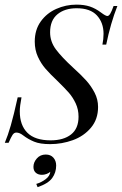

<svg xmlns="http://www.w3.org/2000/svg" viewBox="-35 -602 519 817"><path d="M416.9 -412.1H400.8Q405.6 -435.5 405.6 -458.1Q405.6 -505.6 377.4 -536.3Q349.2 -566.9 291.1 -566.9Q240.3 -566.9 209.3 -541.1Q178.2 -515.3 178.2 -464.5Q178.2 -425 202.8 -391.9Q227.4 -358.9 276.6 -313.7Q311.3 -282.3 332.3 -258.9Q353.2 -235.5 367.7 -207.3Q382.3 -179 382.3 -146.8Q382.3 -94.4 352 -58.5Q321.8 -22.6 275 -5.6Q228.2 11.3 178.2 11.3Q135.5 11.3 110.1 0.8Q84.7 -9.7 63.7 -25.8Q48.4 -37.9 34.7 -37.9Q25 -37.9 18.5 -28.2Q12.1 -18.5 1.6 5.6H-14.5Q-1.6 -25 10.9 -68.1Q23.4 -111.3 40.3 -187.9H56.5Q49.2 -150 49.2 -128.2Q49.2 -69.4 81.5 -37.1Q113.7 -4.8 180.6 -4.8Q235.5 -4.8 267.3 -29.8Q299.2 -54.8 299.2 -105.6Q299.2 -136.3 287.1 -162.1Q275 -187.9 257.7 -207.7Q240.3 -227.4 209.7 -257.3Q177.4 -287.9 158.5 -309.7Q139.5 -331.5 126.2 -360.5Q112.9 -389.5 112.9 -425Q112.9 -475 138.3 -510.5Q163.7 -546 204.4 -564.1Q245.2 -582.3 290.3 -582.3Q323.4 -582.3 347.6 -574.2Q371.8 -566.1 395.2 -548.4Q414.5 -533.9 421.8 -533.9Q428.2 -533.9 434.3 -544Q440.3 -554 448.4 -576.6H464.5Q435.5 -503.2 416.9 -412.1ZM204 102.4Q204 132.3 187.1 155.6Q170.2 179 125 194.4L119.4 180.6Q141.1 174.2 159.3 160.5Q177.4 146.8 179 129Q172.6 134.7 162.9 138.3Q153.2 141.9 143.5 141.9Q127.4 141.9 117.3 133.1Q107.3 124.2 107.3 108.1Q107.3 88.7 121.8 72.2Q136.3 55.6 159.7 55.6Q180.6 55.6 192.3 69Q204 82.3 204 102.4Z"/></svg>

Font: Playfair Display SC
Style: Italic
Weight: 400
Italic angle: -14°
Designer: Claus Eggers Sørensen
Foundry: Claus Eggers Sørensen
Version: Version 1.202; ttfautohint (v1.6)